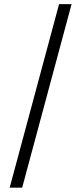

<svg xmlns="http://www.w3.org/2000/svg" viewBox="-20 -781 386 911"><path d="M319.6 -761.4H260.3L25.9 109.4H85.2Z"/></svg>

Font: Karasuma Gothic
Style: Light
Weight: 300
Designer: Rasmus Andersson / Ryoko Nishizuka
Foundry: rsms
Version: Version 1.00